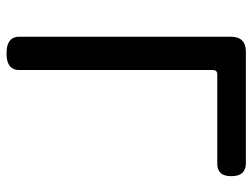

<svg xmlns="http://www.w3.org/2000/svg" viewBox="-114 -636 784 597"><g transform="rotate(90 278.5 -338.0)"><path d="M188.5 21.5Q175.8 34.2 146.5 34.2Q117.2 34.2 104.5 21.5Q94.7 11.7 94.7 -3.9V-663.1Q94.7 -686.5 106.4 -698.2Q118.2 -710 141.6 -710H490.2Q506.8 -710 517.6 -699.2Q528.3 -688.5 528.3 -665Q528.3 -641.6 518.1 -631.3Q507.8 -621.1 490.2 -621.1H211.9Q205.1 -621.1 201.7 -617.7Q198.2 -614.3 198.2 -606.4V-3.9Q198.2 11.7 188.5 21.5Z"/></g></svg>

Font: TaiwanPearl
Style: Regular
Weight: 400
Version: Version 2.102